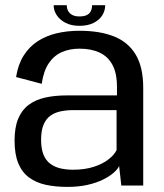

<svg xmlns="http://www.w3.org/2000/svg" viewBox="-20 -717 632 742"><path d="M240.2 5.3Q283.4 5.3 317.6 -2.4Q351.8 -10.1 377 -22.4Q402.1 -34.6 418.1 -48.5Q434.1 -62.3 440.4 -75.2L448.8 0H533.5V-377.2Q533.5 -457 504.8 -505.4Q476.1 -553.9 421.1 -576Q366.2 -598.1 286.9 -598.1Q240.1 -598.1 199.1 -588.4Q158 -578.6 125.7 -557.7Q93.3 -536.7 71.6 -502.5Q49.9 -468.4 42.1 -419.3L141.2 -393.1Q148.3 -442.3 168.2 -472.1Q188.1 -501.9 218.5 -515.4Q249 -528.9 287.3 -528.9Q332.2 -528.9 364.5 -513.9Q396.9 -499 414.4 -466.7Q432 -434.4 432 -381.8V-348.3H238.3Q191.9 -348.3 154.5 -339.9Q117.1 -331.5 90.7 -311.7Q64.3 -291.9 50.3 -258.3Q36.3 -224.7 36.3 -173.7Q36.3 -120.7 50.7 -85.9Q65.1 -51.1 92.2 -31.1Q119.3 -11.1 156.6 -2.9Q194 5.3 240.2 5.3ZM262.1 -61.1Q236.4 -61.1 214 -66.2Q191.7 -71.3 174.6 -83.9Q157.6 -96.4 148.2 -119Q138.8 -141.6 138.8 -177.3Q138.8 -212.6 148.4 -235.2Q157.9 -257.7 174.8 -269.8Q191.6 -281.9 214 -286.6Q236.4 -291.4 261.8 -291.4H430.5V-136.8Q421.8 -118.7 399.3 -101.1Q376.9 -83.5 342.3 -72.3Q307.7 -61.1 262.1 -61.1ZM286.7 -617.2Q319.3 -617.2 341.5 -628.4Q363.7 -639.5 375.1 -657.6Q386.5 -675.6 386.5 -697H335.8Q335.8 -684.7 331.4 -674.8Q327 -664.8 316.3 -659.2Q305.6 -653.5 286.7 -653.5Q269.9 -653.5 259.2 -659.3Q248.5 -665.1 243.2 -674.8Q238 -684.5 238 -697H187.4Q187.4 -675.6 199.7 -657.6Q211.9 -639.5 234 -628.4Q256.1 -617.2 286.7 -617.2Z"/></svg>

Font: Anybody Thin
Style: Regular
Weight: 100
Designer: Tyler Finck
Foundry: Etcetera Type Company
Version: Version 1.114;gftools[0.9.25]